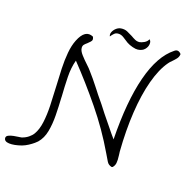

<svg xmlns="http://www.w3.org/2000/svg" viewBox="-208 -997 1243 1285"><g transform="rotate(20 413.5 -354.5)"><path d="M81 119Q30 137 -5 135.5Q-40 134 -42 110Q-43 97 -28.5 89.5Q-14 82 7 78Q28 74 44 72Q45 72 45 72Q56 70 59.5 69.5Q63 69 64 68Q87 60 105.5 45Q124 30 134 13Q155 -22 162 -76.5Q169 -131 167 -196.5Q165 -262 161 -330V-331Q157 -394 155 -455Q153 -516 158 -569.5Q163 -623 179 -663Q216 -756 278 -728Q286 -713 283 -703.5Q280 -694 258 -674L257 -673Q247 -665 239.5 -656Q232 -647 233 -633Q234 -612 257 -586.5Q280 -561 305 -538Q314 -529 323 -520.5Q332 -512 337 -505Q356 -484 372 -464.5Q388 -445 403 -426Q414 -413 424 -399.5Q434 -386 443 -375Q466 -347 487 -321.5Q508 -296 527 -270Q558 -233 586.5 -197Q615 -161 643 -129Q638 -398 683 -574.5Q728 -751 822 -825Q844 -844 867 -821L869 -817Q868 -798 856.5 -783.5Q845 -769 833 -757Q824 -748 819.5 -743Q815 -738 811 -732Q768 -672 741.5 -572.5Q715 -473 707 -344Q699 -215 710 -66Q711 -61 711.5 -55Q712 -49 713 -43Q718 -6 715.5 13.5Q713 33 700 47L694 49Q669 44 657.5 23.5Q646 3 628 -26Q546 -166 441 -294.5Q336 -423 226 -538Q211 -484 212.5 -417Q214 -350 219 -279Q219 -277 219 -274Q223 -210 224 -148Q225 -86 215 -33Q205 20 174 56Q171 60 156.5 72.5Q142 85 122 98Q102 111 81 119ZM589 -749Q576 -747 552 -753Q528 -759 510 -769Q488 -783 471.5 -793.5Q455 -804 439 -805Q417 -806 405 -794Q393 -782 384 -768Q377 -781 383 -797.5Q389 -814 403.5 -827.5Q418 -841 436 -844Q461 -848 481 -839.5Q501 -831 520 -821Q535 -812 550.5 -805Q566 -798 583 -800Q596 -802 614.5 -812.5Q633 -823 640 -841Q653 -832 652 -811Q651 -790 635.5 -771.5Q620 -753 589 -749Z"/></g></svg>

Font: Yuji Hentaigana Akebono
Style: Regular
Weight: 400
Designer: Kataoka Yuji
Foundry: Kinuta Font Factory
Version: Version 3.002